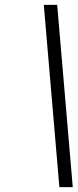

<svg xmlns="http://www.w3.org/2000/svg" viewBox="-20 -749 319 789"><path d="M215 -729 279 20H224L160 -729Z"/></svg>

Font: Miedinger
Style: Italic
Weight: 400
Italic angle: -13°
Version: Version 001.000